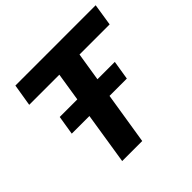

<svg xmlns="http://www.w3.org/2000/svg" viewBox="-175 -878 1050 1050"><g transform="rotate(-45 350.0 -352.5)"><path d="M200 0 291 -577H58L79 -705H700L680 -577H447L355 0ZM111 -301 129 -412H555L537 -301Z"/></g></svg>

Font: Nunito Sans ExtraBold
Style: Italic
Weight: 800
Italic angle: -9°
Designer: Vernon Adams
Foundry: Vernon Adams
Version: Version 3.006; ttfautohint (v1.8.3)